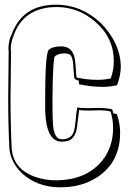

<svg xmlns="http://www.w3.org/2000/svg" viewBox="-20 -756 567 820"><path d="M214 -515Q208 -509 205 -400Q204 -366 204 -328Q204 -226 209 -202Q217 -167 236 -162H235Q236 -162 240 -162Q243 -161 244 -161Q288 -161 297 -200Q300 -212 303 -242Q306 -278 310 -297Q331 -294 351 -294Q359 -294 374.5 -294.5Q390 -295 398 -295Q436 -295 459 -289Q460 -286 462 -280Q463 -275 464 -272L479 -269Q493 -229 493 -189Q493 -65 398 -1Q331 44 238 44Q140 44 75 -15Q27 -60 20 -121Q15 -222 15 -336Q15 -376 17 -536Q17 -537 17 -541Q16 -545 16 -547Q16 -581 29 -608V-607Q70 -721 186 -734Q203 -736 221 -736Q326 -736 410 -658Q493 -574 496 -475Q496 -435 480 -392Q450 -385 417 -385Q372 -385 318 -396L316 -412Q300 -414 297 -425Q296 -430 294 -460Q293 -465 293 -476Q291 -515 277 -524Q268 -528 257 -528Q228 -528 214 -515ZM187 -542Q203 -558 241 -558Q291 -558 300 -502Q302 -489 304 -461Q305 -436 307 -425Q352 -415 397 -415Q425 -415 453 -421Q466 -456 466 -495Q466 -595 386 -664Q314 -726 221 -726Q81 -725 38 -604Q26 -574 26 -549Q26 -540 27 -537Q25 -375 25 -336Q25 -222 30 -122Q37 -33 132 0Q173 14 218 14Q346 14 415 -68Q463 -127 463 -209Q463 -247 452 -280Q432 -285 400 -285Q390 -285 372 -284Q355 -284 347 -284Q335 -284 318 -286Q317 -280 310 -222Q305 -167 272 -155Q259 -151 243 -151Q178 -151 173 -281Q173 -291 173 -348Q173 -516 187 -542Z"/></svg>

Font: Londrina Shadow
Style: Regular
Weight: 400
Designer: Marcelo Magalhaes
Foundry: Marcelo Magalhães
Version: Version 1.001 2011